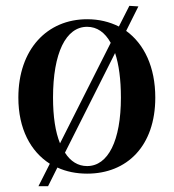

<svg xmlns="http://www.w3.org/2000/svg" viewBox="-20 -581 597 659"><path d="M424 -561 388 -490C356 -506 320 -515 279 -515C142 -515 43 -412 43 -246C43 -139 85 -61 151 -19L112 58H145L177 -6C207 8 242 15 279 15C416 15 513 -80 513 -246C513 -351 475 -430 413 -475L455 -559ZM279 -11C248 -11 222 -27 203 -57L375 -399C388 -360 395 -308 395 -246C395 -98 351 -11 279 -11ZM162 -246C162 -399 206 -489 279 -489C313 -489 340 -470 360 -434L186 -89C170 -128 162 -181 162 -246Z"/></svg>

Font: Sprat Condensed Medium
Style: Regular
Weight: 500
Width: 3
Designer: Ethan Nakache
Foundry: Collletttivo
Version: Version 2.000;Glyphs 3.2 (3217)